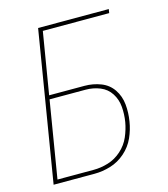

<svg xmlns="http://www.w3.org/2000/svg" viewBox="-110 -822 796 908"><g transform="rotate(-15 288.0 -367.5)"><path d="M40 0H241Q280 0 319.5 -12Q359 -24 391.5 -52.5Q424 -81 441 -119Q458 -157 464 -196Q471 -238 467 -279Q463 -320 441 -352.5Q419 -385 381.5 -399.5Q344 -414 302 -414H129L179 -716H504L507 -735H161ZM241 -19H64L126 -395H302Q340 -395 373 -381.5Q406 -368 425 -338.5Q444 -309 447 -272.5Q450 -236 444 -199Q438 -164 423 -129Q408 -94 378.5 -67.5Q349 -41 313 -30Q277 -19 241 -19Z"/></g></svg>

Font: Iosevka Sparkle Thin Oblique
Style: Regular
Weight: 100
Italic angle: -9°
Designer: Belleve Invis
Foundry: Belleve Invis
Version: Version 4.5.0; ttfautohint (v1.8.3)